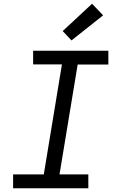

<svg xmlns="http://www.w3.org/2000/svg" viewBox="-20 -1006 640 1026"><path d="M50 0V-74H214L311 -662H157V-735H559V-661H395L298 -74H452V0ZM362 -790 315 -840 472 -986 531 -924Z"/></svg>

Font: Iosevka Curly Slab Extended
Style: Italic
Weight: 400
Width: 7
Italic angle: -9°
Monospace: yes
Designer: Belleve Invis
Foundry: Belleve Invis
Version: Version 11.1.0; ttfautohint (v1.8.3)